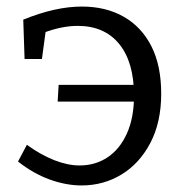

<svg xmlns="http://www.w3.org/2000/svg" viewBox="-20 -557 558 586"><path d="M35 -64 62 -115Q105 -84 146 -68Q187 -52 223 -52Q271 -52 308.5 -77Q346 -102 367.5 -150Q389 -198 389 -265Q389 -367 344 -422.5Q299 -478 217 -478Q169 -478 113 -457L120 -466L108 -377H55L51 -497Q149 -537 230 -537Q303 -537 357.5 -506Q412 -475 442 -416Q472 -357 472 -271Q472 -184 439 -121Q406 -58 351 -24.5Q296 9 229 9Q182 9 132 -9Q82 -27 35 -64ZM156 -247 159 -298H430V-247Z"/></svg>

Font: Pack4
Style: Regular
Weight: 400
Version: Version 2.002